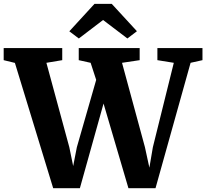

<svg xmlns="http://www.w3.org/2000/svg" viewBox="-38 -998 1094 1018"><path d="M-18.5 -679V-743H292V-679L208 -665L329.5 -217.5L350 -117.5L369.5 -217.5L472 -574.5L442.5 -665L379.5 -679V-743H702.5V-679L609 -665L730.5 -217.5L754 -109L772.5 -217.5L883.5 -665L796.5 -679V-743H1035.5V-679L972.5 -665L786.5 0H643L511 -449L385.5 0H244L41 -664.5ZM380 -794 329.5 -832 463 -977.5H554.5L688 -832.5L637.5 -794L508.5 -892Z"/></svg>

Font: Merriweather 24pt ExtraBold
Style: Regular
Weight: 800
Version: Version 2.100